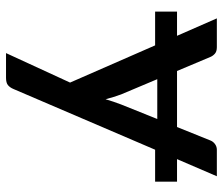

<svg xmlns="http://www.w3.org/2000/svg" viewBox="-70 -480 723 622"><g transform="rotate(90 291.0 -168.5)"><path d="M236 -317 285.5 -199.5Q290 -187 293.8 -174.8Q297.5 -162.5 301 -149.5Q305 -162.5 309 -175Q313 -187.5 318 -200L365 -317ZM568 -310H464.5L268 148.5Q263 160.5 255.2 166.8Q247.5 173 231.5 173H151.5L247 -34.5L126.5 -310H17V-381H95.5L39 -510H132.5Q146 -510 153.2 -503.8Q160.5 -497.5 164 -489L209.5 -381H391L434.5 -489Q438 -498 446.2 -504Q454.5 -510 464.5 -510H550.5L495 -381H568Z"/></g></svg>

Font: Lato 2
Style: Regular
Weight: 600
Designer: Lukasz Dziedzic with Adam Twardoch and Botio Nikoltchev
Foundry: tyPoland Lukasz Dziedzic
Version: Version 2.015; 2015-08-06; http://www.latofonts.com/